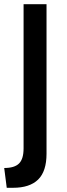

<svg xmlns="http://www.w3.org/2000/svg" viewBox="-33 -720 319 912"><path d="M-13 78Q36 78 57.5 56.5Q79 35 79 -15V-700H188V10Q188 94 148 133Q108 172 29 172H-1Z"/></svg>

Font: Cabin Medium
Style: Regular
Weight: 500
Designer: Pablo Impallari
Foundry: Pablo Impallari. http://www.impallari.com Igino Marini. http://www.ikern.com
Version: Version 2.200